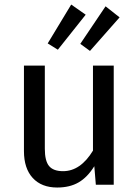

<svg xmlns="http://www.w3.org/2000/svg" viewBox="-20 -817 615 849"><path d="M294.9 -796.9 358.9 -752 235.8 -597.2 190.9 -625ZM446.8 -789.1 508.8 -740.2 377.9 -591.8 335 -623ZM482.9 -526.9V0H403.8L397 -82Q366.7 -33.2 327.6 -10.5Q288.6 12.2 232.9 12.2Q163.6 12.2 124.8 -30Q85.9 -72.3 85.9 -148.9V-526.9H178.2V-159.2Q178.2 -105.5 197 -82.8Q215.8 -60.1 258.8 -60.1Q335.9 -60.1 391.1 -150.9V-526.9Z"/></svg>

Font: FiraGO
Style: Regular
Weight: 400
Designer: bBox Type
Foundry: bBox Type GmbH
Version: Version 1.001;PS 001.001;hotconv 1.0.88;makeotf.lib2.5.64775